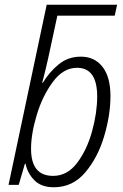

<svg xmlns="http://www.w3.org/2000/svg" viewBox="-20 -780 521 810"><path d="M446 -375Q446 -455 412.5 -498Q379 -541 321 -541Q267 -541 227 -508Q187 -475 161 -431H158Q163 -449 170 -477.5Q177 -506 183 -533L222 -714H464L474 -760H177L16 0H59L85 -89H88Q96 -49 125 -19.5Q154 10 207 10Q287 10 340 -53Q393 -116 419.5 -205.5Q446 -295 446 -375ZM111 -152Q111 -215 135 -295Q159 -375 203 -434.5Q247 -494 305 -494Q390 -494 390 -373Q390 -305 368.5 -226.5Q347 -148 305.5 -93Q264 -38 204 -38Q111 -38 111 -152Z"/></svg>

Font: Noto Sans UI SemiCondensed Light
Style: Italic
Weight: 300
Width: 4
Designer: Monotype Design Team
Foundry: Monotype Imaging Inc.
Version: 1.001